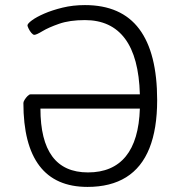

<svg xmlns="http://www.w3.org/2000/svg" viewBox="-20 -726 712 755"><path d="M324 9Q198 9 135 -74Q72 -157 72 -321Q72 -326 77 -334Q82 -342 88.5 -348.5Q95 -355 100 -355H530Q526 -501 471.5 -574Q417 -647 314 -647Q254 -647 212.5 -632.5Q171 -618 147 -603.5Q123 -589 115 -589Q110 -589 103.5 -596.5Q97 -604 92.5 -613.5Q88 -623 88 -626Q88 -633 105.5 -646Q123 -659 154 -672.5Q185 -686 226 -696Q267 -706 314 -706Q457 -706 527.5 -612Q598 -518 598 -332Q598 -219 567.5 -143Q537 -67 476 -29Q415 9 324 9ZM326 -48Q423 -48 474.5 -111Q526 -174 530 -299H139Q139 -174 185.5 -111Q232 -48 326 -48Z"/></svg>

Font: Asap Light
Style: Regular
Weight: 300
Designer: Pablo Cosgaya
Foundry: Omnibus-Type
Version: Version 3.001